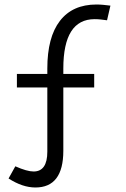

<svg xmlns="http://www.w3.org/2000/svg" viewBox="-20 -656 558 852"><path d="M137 176Q80 176 18 136L48 82Q100 105 129 105Q190 105 190 17V-268H55V-328H190V-352Q190 -491 246 -563.5Q302 -636 408 -636Q423 -636 438.5 -634.5Q454 -633 470 -631L455 -566Q440 -568 427 -569.5Q414 -571 400 -571Q261 -571 261 -352V-328H398V-268H261V13Q261 176 137 176Z"/></svg>

Font: Imprima
Style: Regular
Weight: 400
Designer: Eduardo Tunni
Foundry: Eduardo Tunni
Version: Version 1.002; ttfautohint (v1.8.4.7-5d5b);gftools[0.9.23]